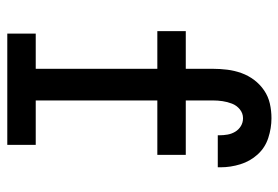

<svg xmlns="http://www.w3.org/2000/svg" viewBox="-142 -642 783 540"><g transform="rotate(90 250.0 -371.5)"><path d="M74 0V-80H173V-422H67V-502H173V-578Q173 -598 175.5 -618.5Q178 -639 185 -658.5Q192 -678 204.5 -694.5Q217 -711 234 -722.5Q251 -734 271 -738.5Q291 -743 312 -743Q340 -743 367.5 -734Q395 -725 414 -704Q433 -683 441.5 -655.5Q450 -628 450 -600Q450 -598 450 -596Q450 -594 450 -592H360Q360 -593 360 -594Q360 -595 360 -596Q360 -608 358 -619.5Q356 -631 350 -641Q344 -651 334 -657Q324 -663 312 -663Q298 -663 287 -654Q276 -645 271 -632Q266 -619 264 -605.5Q262 -592 262 -578V-502H415V-422H262V-80H387V0Z"/></g></svg>

Font: Iosevka Slab Medium
Style: Regular
Weight: 500
Monospace: yes
Designer: Belleve Invis
Foundry: Belleve Invis
Version: Version 11.1.1; ttfautohint (v1.8.3)